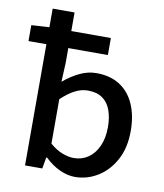

<svg xmlns="http://www.w3.org/2000/svg" viewBox="-81 -776 732 855"><g transform="rotate(10 284.5 -348.5)"><path d="M315 12Q281 12 245.5 -4.5Q210 -21 179 -51H175L166 0H88V-709H187V-481L183 -395Q217 -424 254.5 -442Q292 -460 330 -460Q393 -460 436.5 -432Q480 -404 502.5 -352.5Q525 -301 525 -232Q525 -156 495.5 -101.5Q466 -47 418 -17.5Q370 12 315 12ZM295 -70Q332 -70 360.5 -89.5Q389 -109 405.5 -145.5Q422 -182 422 -232Q422 -275 410 -308Q398 -341 372.5 -359Q347 -377 306 -377Q277 -377 248 -362Q219 -347 187 -317V-116Q216 -91 244 -80.5Q272 -70 295 -70ZM7 -548V-620L93 -625H366V-548Z"/></g></svg>

Font: Source Sans 3 ExtraLight Medium
Style: Regular
Weight: 500
Version: Version 3.052;hotconv 1.1.0;makeotfexe 2.6.0